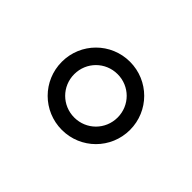

<svg xmlns="http://www.w3.org/2000/svg" viewBox="-59 -829 438 438"><g transform="rotate(-45 159.5 -610.0)"><path d="M270 -610C270 -671 221 -720 160 -720C99 -720 50 -671 50 -610C50 -549 99 -500 160 -500C221 -500 270 -549 270 -610ZM230 -610C230 -571 199 -540 160 -540C121 -540 90 -571 90 -610C90 -649 121 -680 160 -680C199 -680 230 -649 230 -610Z"/></g></svg>

Font: Veleka
Style: Bold Italic
Weight: 700
Italic angle: -12°
Designer: Stefan Peev, Context Ltd, 2016; SIL International, 1997-2014.
Foundry: Stefan Peev, Context Ltd, 2016
Version: Version 5.000